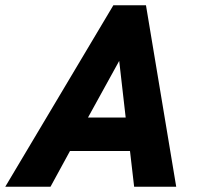

<svg xmlns="http://www.w3.org/2000/svg" viewBox="-80 -710 750 730"><path d="M-60 0 351 -690H475L590 0H430L409 -181L459 -136H141L208 -176L112 0ZM233 -224 210 -263H443L403 -218L368 -524L395 -518Z"/></svg>

Font: Radio Canada
Style: Italic
Weight: 400
Italic angle: -12°
Designer: Charles Daoud, Etienne Aubert Bonn, Alexandre Saumier Demers, Jacques Le Bailly
Foundry: Radio-Canada
Version: Version 2.104;gftools[0.9.28.dev5+ged2979d]